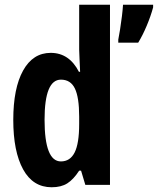

<svg xmlns="http://www.w3.org/2000/svg" viewBox="-20 -780 666 810"><path d="M198 10Q119 10 77.5 -65.5Q36 -141 36 -274Q36 -408 77.5 -482.5Q119 -557 194 -557Q272 -557 313 -477H318Q317 -509 315.5 -531.5Q314 -554 314 -570V-760H444V0H340L322 -60H314Q290 -23 264 -6.5Q238 10 198 10ZM237 -99Q276 -99 295 -137Q314 -175 314 -257V-288Q314 -369 296 -406.5Q278 -444 237 -444Q168 -444 168 -275Q168 -99 237 -99ZM626 -749Q616 -712 599 -671.5Q582 -631 563 -600H479V-613Q482 -628 486.5 -655.5Q491 -683 494.5 -712.5Q498 -742 499 -760H626Z"/></svg>

Font: Noto Sans Armenian ExtraCondensed
Style: Bold
Weight: 700
Width: 2
Designer: Monotype Design Team
Foundry: Monotype Imaging Inc.
Version: Version 2.008; ttfautohint (v1.8.4.7-5d5b)